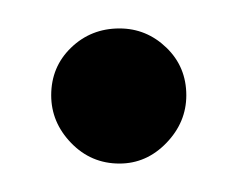

<svg xmlns="http://www.w3.org/2000/svg" viewBox="-20 -329 167 135"><path d="M64 -309Q83 -309 97 -295.5Q111 -282 111 -262Q111 -243 97 -228.5Q83 -214 64 -214Q44 -214 30 -228.5Q16 -243 16 -262Q16 -282 30 -295.5Q44 -309 64 -309Z"/></svg>

Font: Palanquin Light
Style: Regular
Weight: 300
Designer: Pria Ravichandran
Version: Version 1.0.4